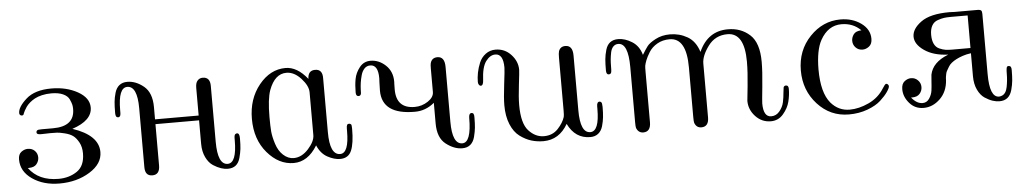

<svg xmlns="http://www.w3.org/2000/svg" viewBox="-32 -672 4856 912"><g transform="rotate(-5 2395.5 -215.5)"><path d="M41 -119.1Q41 -144 55.9 -155Q70.8 -166 86.9 -166Q106.9 -166 119.9 -153.1Q132.8 -140.1 132.8 -121.1Q132.8 -104 121.3 -89.6Q109.9 -75.2 83 -75.2H79.1Q126 -11.2 220.2 -11.2Q271 -11.2 308.6 -36.6Q346.2 -62 346.2 -122.1Q346.2 -152.8 334 -174.8Q321.8 -196.8 307.4 -207.3Q293 -217.8 268.6 -223.9Q244.1 -230 231.7 -230.5Q219.2 -231 199.2 -231Q192.4 -231 180.2 -230.5Q168 -230 161.1 -230H153.8Q134.8 -230 134.8 -240Q134.8 -250 145 -252Q149.9 -252.9 160.2 -252.9H214.8Q317.9 -252.9 317.9 -335.9Q317.9 -347.2 315.9 -356.2Q314 -365.2 306.4 -382.1Q298.8 -398.9 276.9 -408.9Q254.9 -418.9 221.2 -418.9Q197.3 -418.9 176.5 -414.1Q155.8 -409.2 141.8 -401.6Q127.9 -394 116.9 -384.5Q106 -375 99.4 -365.5Q92.8 -356 88.9 -348.4Q85 -340.8 83 -335.9L81.1 -330.1Q76.2 -324.2 68.6 -327.1Q61 -330.1 61 -338.9Q61 -367.7 102.5 -404.8Q144 -441.9 223.1 -441.9Q294.9 -441.9 348.4 -411.9Q401.9 -381.8 401.9 -335.9Q401.9 -273.9 306.2 -242.2Q429.2 -201.2 429.2 -121.1Q429.2 -64.9 367.7 -26.9Q306.2 11.2 223.1 11.2Q147 11.2 94 -25.4Q41 -62 41 -119.1Z M515.1 -297.9V-303.2Q515.1 -332 517.1 -352.5Q519 -373 525.6 -395.5Q532.2 -418 547.1 -429.9Q562 -441.9 585 -441.9Q626 -441.9 663.6 -410.9Q701.2 -379.9 701.2 -311V-252.9H909.2V-383.8Q909.2 -407.7 918 -418Q927.7 -430.2 943.8 -430.2Q979 -430.2 979 -388.2V-122.1Q979 -12.2 1026.9 -12.2Q1069.8 -12.2 1069.8 -121.1V-129.9Q1069.8 -146 1075.2 -149.9Q1080.1 -152.8 1083 -152.8Q1095.2 -152.8 1095.2 -128.9Q1095.2 -96.7 1093 -77.9Q1090.8 -59.1 1084.5 -35.6Q1078.1 -12.2 1063.5 -0.5Q1048.8 11.2 1024.9 11.2Q1010.7 11.2 993.4 5.6Q976.1 0 956.1 -12.9Q936 -25.9 922.6 -53.5Q909.2 -81.1 909.2 -118.2V-230H701.2V-33.2Q701.2 10.7 666 11Q630.9 11.2 630.9 -30.8V-312Q630.9 -418 583 -418Q540 -418 540 -311V-300.8Q540 -284.7 535.2 -280.8Q532.2 -277.8 527.8 -277.8Q515.1 -277.8 515.1 -297.9Z M1159.7 -214.8Q1159.7 -310.1 1213.1 -376Q1266.6 -441.9 1339.8 -441.9Q1395 -441.9 1443.8 -380.9Q1444.8 -420.9 1479 -420.9Q1515.1 -420.9 1513.7 -376V-121.1Q1513.7 -12.2 1563 -12.2Q1605 -12.2 1605 -118.2V-128.9Q1605 -142.1 1607.9 -147Q1610.8 -151.9 1616.9 -151.9Q1623 -151.9 1627 -147.9Q1629.9 -144 1629.9 -126Q1629.9 -57.1 1615.2 -22.9Q1600.6 11.2 1561 11.2Q1533.2 11.2 1501.5 -5.9Q1469.7 -22.9 1452.6 -63Q1407.7 11.2 1339.8 11.2Q1269 11.2 1214.4 -52.7Q1159.7 -116.7 1159.7 -214.8ZM1243.7 -215.8Q1243.7 -172.9 1245.8 -147.5Q1248 -122.1 1259 -87.6Q1270 -53.2 1292 -33.2Q1314.9 -12.2 1341.8 -12.2Q1379.9 -12.2 1411.9 -47.6Q1443.8 -83 1443.8 -112.8V-316.9Q1443.8 -347.7 1411.4 -383.3Q1378.9 -418.9 1341.8 -418.9Q1286.6 -418.9 1258.8 -344.2Q1243.7 -302.7 1243.7 -215.8Z M1661.6 -296.9Q1661.6 -332 1667 -361.1Q1672.4 -390.1 1692.4 -415.5Q1712.4 -440.9 1744.6 -440.9Q1784.7 -440.9 1816.7 -410.9Q1848.6 -380.9 1848.6 -333Q1848.6 -331.1 1848.1 -319.6Q1847.7 -308.1 1847.7 -294.9Q1847.7 -204.1 1935.5 -204.1Q1969.7 -204.1 1998.5 -223.1Q2027.3 -242.2 2027.3 -267.1V-379.9Q2027.3 -397 2029.3 -404.8Q2036.1 -429.7 2062.5 -430.2Q2097.7 -430.2 2097.7 -380.9V-119.1Q2097.7 -12.2 2145.5 -12.2Q2188.5 -12.2 2188.5 -129.9Q2188.5 -151.9 2201.7 -151.9Q2213.9 -151.9 2213.4 -131.8V-127.9Q2213.4 -100.1 2211.4 -81.1Q2209.5 -62 2203.4 -38.1Q2197.3 -14.2 2182.4 -1.5Q2167.5 11.2 2143.6 11.2Q2104.5 11.2 2065.9 -18.8Q2027.3 -48.8 2027.3 -117.2V-215.8Q1985.4 -180.7 1933.6 -181.2Q1777.8 -181.2 1777.3 -294.9Q1777.3 -321.8 1778.3 -334Q1779.3 -346.2 1779.3 -355Q1779.3 -418.9 1741.7 -418.9Q1724.6 -418.9 1713.6 -407Q1702.6 -395 1697.5 -376.5Q1692.4 -357.9 1689.9 -341.1Q1687.5 -324.2 1687 -308.1Q1686.5 -292 1686.5 -291Q1684.6 -278.8 1674.3 -278.8Q1661.6 -278.8 1661.6 -296.9Z M2244.1 -295.9Q2244.1 -316.9 2248.5 -339.8Q2252.9 -362.8 2262.9 -387Q2272.9 -411.1 2293.5 -426.5Q2314 -441.9 2340.8 -441.9Q2384.8 -441.9 2414.8 -409.4Q2444.8 -377 2444.8 -336.9Q2444.8 -327.1 2437.5 -266.6Q2430.2 -206.1 2430.2 -169.9Q2430.2 -82 2462.2 -47.1Q2494.1 -12.2 2535.2 -12.2Q2576.2 -12.2 2602.1 -40Q2627.9 -67.9 2636.2 -95.2Q2638.2 -102.1 2638.2 -125V-377.9Q2638.2 -398.9 2641.1 -408.2Q2648.9 -430.2 2672.9 -430.2Q2708 -430.2 2708 -381.8V-120.1Q2708 -12.2 2755.9 -12.2Q2798.8 -12.2 2798.8 -119.1V-130.9Q2798.8 -152.8 2812 -152.8Q2816.9 -152.8 2820.8 -147.9Q2823.7 -144 2824.2 -126Q2824.2 -98.1 2822 -77.6Q2819.8 -57.1 2813.5 -35.2Q2807.1 -13.2 2792 -1Q2776.9 11.2 2753.9 11.2Q2682.1 11.2 2647 -61Q2606 10.7 2530.8 11.2Q2500 11.2 2472.4 2.7Q2444.8 -5.9 2418.5 -25.4Q2392.1 -44.9 2376 -83.5Q2359.9 -122.1 2359.9 -174.8Q2359.9 -210 2367.9 -274.9Q2376 -339.8 2376 -353Q2376 -418.9 2337.9 -418.9Q2313 -418.9 2293 -392.1Q2272.9 -365.2 2270 -303.2Q2269 -277.3 2256.8 -276.9Q2252 -276.9 2248 -282.5Q2244.1 -288.1 2244.1 -295.9Z M2855 -297.9Q2855 -330.1 2856.9 -351.1Q2858.9 -372.1 2865.5 -395Q2872.1 -418 2887 -429.4Q2901.9 -440.9 2925.8 -440.9Q2958 -440.9 2991.5 -419.9Q3024.9 -398.9 3036.6 -356Q3051.8 -380.9 3062.7 -395.5Q3073.7 -410.2 3103.8 -426Q3133.8 -441.9 3172.9 -441.9Q3217.8 -441.9 3255.9 -419.9Q3293.9 -397.9 3310.1 -346.2Q3353 -442.4 3449.7 -441.9Q3510.7 -441.9 3553.2 -403.6Q3595.7 -365.2 3595.7 -273.9Q3595.7 -228 3588.4 -157Q3581.1 -85.9 3581.1 -77.1Q3581.1 -12.2 3618.7 -12.2Q3642.6 -12.2 3658.7 -32Q3674.8 -51.8 3679.4 -74Q3684.1 -96.2 3686 -120.1L3689 -144Q3691.9 -151.9 3700.7 -151.9Q3712.9 -151.9 3712.9 -134.8Q3712.9 -105 3705.3 -74.5Q3697.8 -43.9 3674.3 -16.4Q3650.9 11.2 3614.7 11.2Q3571.8 11.2 3541.7 -21Q3511.7 -53.2 3511.7 -95.2Q3511.7 -96.2 3518.8 -163.6Q3525.9 -231 3525.9 -280.8Q3525.9 -418.9 3444.8 -418.9Q3386.7 -418.9 3352.8 -373Q3318.8 -327.1 3318.8 -290V-33.2Q3318.8 10.7 3283.7 11.2Q3259.8 11.2 3251 -13.2Q3249 -19 3249 -42V-277.8Q3249 -418.9 3168.9 -418.9Q3135.7 -418.9 3109.9 -404.1Q3084 -389.2 3070.3 -366.7Q3056.6 -344.2 3050.8 -329.1Q3044.9 -314 3043 -303.2Q3042 -298.3 3042 -274.9V-34.2Q3042 10.7 3006.8 11.2Q2982.9 11.2 2973.6 -13.2Q2971.7 -19 2971.7 -41V-303.2Q2971.7 -418.5 2923.8 -418Q2909.7 -418 2900.1 -408Q2890.6 -397.9 2887.2 -380.9Q2883.8 -363.8 2882.3 -348.4Q2880.9 -333 2880.9 -314.5Q2880.9 -295.9 2879.9 -291Q2878.9 -277.8 2866.9 -277.8Q2855 -277.8 2855 -297.9Z M3777.3 -215.8Q3777.3 -312 3839.4 -377Q3901.4 -441.9 3985.4 -441.9Q4042.5 -441.9 4083.5 -412.4Q4124.5 -382.8 4124.5 -337.9Q4124.5 -313 4109.6 -301.5Q4094.7 -290 4078.6 -290Q4058.6 -290 4045.7 -303.5Q4032.7 -316.9 4032.7 -335.9Q4032.7 -352.1 4043.2 -366.5Q4053.7 -380.9 4080.6 -381.8Q4043.5 -418.9 3988.3 -418.9Q3924.3 -418.9 3887.7 -353Q3861.8 -306.2 3861.3 -214.8Q3861.3 -103 3903.3 -53.2Q3939.5 -11.2 3992.7 -11.2Q4036.6 -11.2 4084 -33.2Q4131.3 -55.2 4157.7 -98.1Q4168.9 -116.2 4174.3 -118.2Q4179.2 -119.1 4183.3 -115Q4187.5 -110.8 4187.5 -106Q4187.5 -97.2 4175 -79.1Q4162.6 -61 4139.6 -40Q4116.7 -19 4076.2 -3.9Q4035.6 11.2 3987.3 11.2Q3898.4 11.2 3837.9 -55.2Q3777.3 -121.6 3777.3 -215.8Z M4249.5 -85.9Q4249.5 -111.8 4264.4 -123.3Q4279.3 -134.8 4295.4 -134.8Q4314.5 -134.8 4327.9 -121.3Q4341.3 -107.9 4341.3 -88.9Q4341.3 -70.8 4329.3 -56.9Q4317.4 -43 4292.5 -43H4287.6Q4312.5 -12.2 4340.3 -12.2Q4360.4 -12.2 4372.3 -30Q4384.3 -47.9 4387 -67.4Q4389.6 -86.9 4391.1 -112.5Q4392.6 -138.2 4393.6 -143.1Q4405.8 -201.2 4479.5 -230V-231Q4410.6 -233.9 4367.7 -263.9Q4324.7 -293.9 4324.7 -330.1Q4324.7 -367.2 4368.7 -399.2Q4412.6 -431.2 4504.4 -431.2Q4508.3 -431.2 4516.8 -430.7Q4525.4 -430.2 4529.3 -430.2H4637.7Q4651.9 -430.2 4655.8 -425.5Q4659.7 -420.9 4659.7 -409.2V-122.1Q4659.7 -11.2 4704.6 -11.2Q4710.4 -11.2 4718.3 -14.2Q4738.3 -22 4744.4 -53.5Q4750.5 -85 4750.5 -115.5Q4750.5 -146 4755.4 -149.9Q4757.3 -151.9 4762.7 -151.9Q4775.9 -151.9 4775.4 -131.8Q4775.4 -102.1 4773.4 -81.5Q4771.5 -61 4764.9 -37.1Q4758.3 -13.2 4743.4 -1Q4728.5 11.2 4704.6 11.2Q4689.5 11.2 4672.4 5.6Q4655.3 0 4635.5 -12.9Q4615.7 -25.9 4602.5 -53.5Q4589.4 -81.1 4589.4 -118.2V-228Q4567.4 -225.1 4549.6 -219Q4531.7 -212.9 4518.6 -206.1Q4505.4 -199.2 4495.4 -191.2Q4485.4 -183.1 4480 -173.6Q4474.6 -164.1 4470 -156.5Q4465.3 -148.9 4463.9 -140.4Q4462.4 -131.8 4461.4 -127Q4460.4 -122.1 4460.4 -116.2V-110.8Q4456.5 -55.7 4421.6 -22.2Q4386.7 11.2 4343.3 11.2Q4302.2 11.2 4275.9 -19.3Q4249.5 -49.8 4249.5 -85.9ZM4408.7 -332Q4408.7 -305.2 4417 -288.1Q4425.3 -271 4441.4 -263.9Q4457.5 -256.8 4470.5 -254.9Q4483.4 -252.9 4501.5 -252.9H4589.4V-408.2H4510.3Q4490.2 -408.2 4477.3 -406.5Q4464.4 -404.8 4446 -398.4Q4427.7 -392.1 4418.2 -375Q4408.7 -357.9 4408.7 -332Z"/></g></svg>

Font: CMU Serif Upright Italic
Style: UprightItalic
Weight: 500
Version: Version 0.7.0